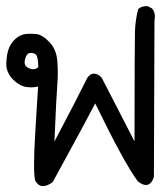

<svg xmlns="http://www.w3.org/2000/svg" viewBox="-20 -415 540 639"><path d="M96.7 185.1Q95.2 178.2 94.2 165Q93.3 151.9 93.3 132.3Q93.3 112.8 94.2 87.4Q95.2 62 97.2 29.3Q100.6 -27.8 103 -67.1Q105.5 -106.4 106.9 -127Q98.1 -125 89.6 -124.5Q81.1 -124 71.8 -125Q46.4 -127 22.9 -150.9Q0 -174.3 1 -204.6Q2 -233.4 8.8 -252Q15.6 -271 30.8 -285.2Q46.4 -299.3 64.9 -301.8Q82 -303.7 100.6 -301.8Q121.1 -299.3 144.5 -274.9Q168 -250.5 170.9 -210.9Q173.8 -172.9 170.9 -136.2Q168 -103 161.1 56.2Q242.2 -97.7 270 -154.8L270.5 -155.3V-155.8Q272.9 -159.7 275.9 -162.1Q280.3 -167 285.6 -168.7Q291 -170.4 296.4 -169.7Q301.8 -168.9 307.1 -165.8Q312.5 -162.6 317.4 -157.2L318.4 -156.7L318.8 -155.8L427.7 55.7Q427.7 -111.3 428.2 -202.6Q428.7 -293.9 429.2 -311.5Q430.7 -348.6 439.5 -383.3L439.9 -385.3L441.9 -386.2Q453.1 -395.5 470.2 -394.5H471.2L472.7 -394L485.4 -387.2L486.3 -386.2L487.3 -385.3Q499 -369.1 494.1 -345.2L492.2 172.9V173.8V174.3Q488.8 184.6 484.4 190.4Q468.8 211.4 439.9 189.5L439 189L438.5 188Q394.5 129.9 296.9 -70.8Q270 -18.6 155.8 190.4L154.8 191.4L153.8 192.4Q152.3 193.4 150.6 194.3Q148.9 195.3 147.5 196.3Q146 197.3 144.3 198.2Q142.6 199.2 141.1 199.7Q137.2 201.7 133.3 202.9Q129.4 204.1 125.7 204.3Q122.1 204.6 118.7 204.1Q115.2 203.6 112.3 202.1Q109.4 200.7 106.7 198.5Q104 196.3 101.6 193.1Q99.1 189.9 97.2 186V185.5ZM107.4 -191.9Q106.9 -224.6 100.1 -232.4Q93.3 -239.7 80.6 -238.8Q68.8 -237.8 64 -220.2Q58.6 -202.1 66.9 -194.3Q76.7 -185.5 88.9 -184.6Q94.2 -184.1 98.9 -186Q103.5 -188 107.4 -191.9Z"/></svg>

Font: NaikaiFont
Style: SemiBold
Weight: 600
Version: Version 1.89